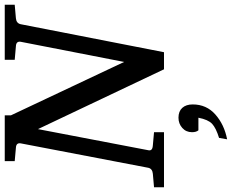

<svg xmlns="http://www.w3.org/2000/svg" viewBox="-118 -607 977 809"><g transform="rotate(-90 370.5 -202.5)"><path d="M755 -629 698 -624Q677 -622 673 -604L555 0H483L231 -531L142 -66Q140 -58 144.5 -53Q149 -48 162 -47L218 -42V0H-14V-42L43 -47Q64 -49 68 -66L171 -604Q174 -623 152 -624L96 -629V-671H289V-645L514 -168L599 -604Q602 -623 580 -624L523 -629V-671H755ZM335 121Q335 179 292.5 216.5Q250 254 188 266L194 232Q236 219 253.5 202.5Q271 186 279 145H226Q218 136 218 118Q218 93 236 77Q254 61 279 61Q306 61 320.5 77Q335 93 335 121Z"/></g></svg>

Font: Veleka
Style: Italic
Weight: 400
Italic angle: -12°
Designer: Stefan Peev, Context Ltd, 2016; SIL International, 1997-2014.
Foundry: Stefan Peev, Context Ltd, 2016
Version: Version 1.000